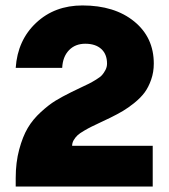

<svg xmlns="http://www.w3.org/2000/svg" viewBox="-20 -678 615 698"><path d="M242.2 -147.9H535.2V0H37.1V-30.8Q37.1 -87.4 49.8 -134.5Q62.5 -181.6 80.8 -212.6Q99.1 -243.7 128.2 -270.3Q157.2 -296.9 181.6 -311.8Q206.1 -326.7 238.8 -342.8Q249 -348.1 271.5 -358.6Q293.9 -369.1 303.7 -374Q313.5 -378.9 329.1 -388.4Q344.7 -397.9 351.3 -405.5Q357.9 -413.1 363.5 -423.8Q369.1 -434.6 369.1 -446.8Q369.1 -481 348.1 -500Q327.1 -519 290 -519Q253.4 -519 230.7 -495.4Q208 -471.7 206.1 -431.2H37.1Q43.9 -531.7 111.3 -595Q178.7 -658.2 279.8 -658.2Q396.5 -658.2 467.8 -600.1Q539.1 -542 539.1 -446.8Q539.1 -415.5 529.5 -388.4Q520 -361.3 505.9 -342Q491.7 -322.8 469 -304.4Q446.3 -286.1 427 -274.7Q407.7 -263.2 380.9 -250Q368.7 -244.1 346.4 -233.6Q324.2 -223.1 312.7 -217.5Q301.3 -211.9 285.4 -202.6Q269.5 -193.4 261.7 -186Q253.9 -178.7 248 -168.7Q242.2 -158.7 242.2 -147.9Z"/></svg>

Font: Overused Grotesk ExtraBold
Style: Regular
Weight: 800
Version: Version 0.002